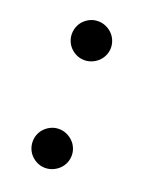

<svg xmlns="http://www.w3.org/2000/svg" viewBox="-104 -552 487 623"><g transform="rotate(20 140.0 -241.0)"><path d="M195.8 -55.2Q195.8 -41 190.4 -28.8Q185.1 -16.6 175.8 -7.6Q166.5 1.5 154.1 6.8Q141.6 12.2 127.9 12.2Q113.8 12.2 101.8 6.8Q89.8 1.5 80.6 -7.6Q71.3 -16.6 66.2 -28.8Q61 -41 61 -55.2Q61 -68.8 66.2 -81.1Q71.3 -93.3 80.6 -102.3Q89.8 -111.3 101.8 -116.7Q113.8 -122.1 127.9 -122.1Q141.6 -122.1 154.1 -116.7Q166.5 -111.3 175.8 -102.3Q185.1 -93.3 190.4 -81.1Q195.8 -68.8 195.8 -55.2ZM195.8 -426.8Q195.8 -413.1 190.4 -400.9Q185.1 -388.7 175.8 -379.6Q166.5 -370.6 154.1 -365.2Q141.6 -359.9 127.9 -359.9Q113.8 -359.9 101.8 -365.2Q89.8 -370.6 80.6 -379.6Q71.3 -388.7 66.2 -400.9Q61 -413.1 61 -426.8Q61 -440.4 66.2 -452.9Q71.3 -465.3 80.6 -474.4Q89.8 -483.4 101.8 -488.8Q113.8 -494.1 127.9 -494.1Q141.6 -494.1 154.1 -488.8Q166.5 -483.4 175.8 -474.4Q185.1 -465.3 190.4 -452.9Q195.8 -440.4 195.8 -426.8Z"/></g></svg>

Font: BabelStone Ogham Pictish
Style: Bold Italic
Weight: 700
Italic angle: -30°
Designer: Andrew West
Foundry: BabelStone
Version: Version 1.02 March 14, 2022